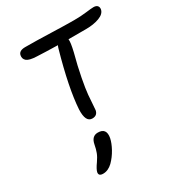

<svg xmlns="http://www.w3.org/2000/svg" viewBox="-216 -754 1112 1205"><g transform="rotate(-30 340.0 -151.0)"><path d="M291 -17.1Q242.2 -17.1 246.1 -107.9Q255.4 -256.8 325.2 -502.9Q328.1 -513.7 333 -523.9Q238.8 -525.9 183.1 -528.8Q129.4 -530.8 111.3 -546.1Q93.3 -561.5 98.1 -585.9Q103.5 -616.2 148.9 -616.2Q227.5 -616.2 333.5 -612.5Q439.5 -608.9 500 -608.9Q548.8 -608.9 589.4 -614Q629.9 -619.1 645 -619.1Q665 -619.1 673.6 -608.9Q682.1 -598.6 679.2 -583Q672.9 -553.2 632.1 -538.1Q591.3 -522.9 536.1 -522.9H409.2Q412.6 -501 397 -435.1Q373.5 -347.2 359.4 -272.5Q345.2 -197.8 342 -159.7Q338.9 -121.6 336.9 -90.1Q335 -58.6 334 -51.8Q327.1 -17.1 291 -17.1ZM176.8 316.9Q159.7 316.9 152.6 310.1Q145.5 303.2 147.9 290Q151.9 270.5 178.2 233.9Q196.8 207.5 205.6 184.3Q214.4 161.1 220.2 129.9Q230.5 76.2 274.9 76.2Q337.9 76.2 325.2 145Q318.4 177.7 296.9 216.8Q275.4 255.9 245.1 286.1Q212.9 316.9 176.8 316.9Z"/></g></svg>

Font: Shantell Sans Irregular Bouncy
Style: Italic
Weight: 400
Italic angle: -11.31°
Designer: Stephen Nixon, Anya Danilova, Shantell Martin
Foundry: Arrow Type
Version: Version 1.006;[9816181b4]